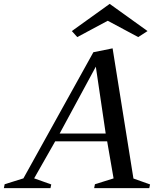

<svg xmlns="http://www.w3.org/2000/svg" viewBox="-57 -969 838 989"><path d="M-37 0 -33 -20 82 -56 54 -33 424 -700 523 -720 633 -33 612 -56 716 -19 712 0H428L432 -20L547 -56L531 -33L492 -258L513 -241H210L237 -258L109 -33L103 -56L207 -19L203 0ZM241 -264 233 -281H506L490 -264L434 -643H446ZM341 -778 313 -809 508 -949 703 -809 655 -778 498 -862Z"/></svg>

Font: Wittgenstein
Style: Italic
Weight: 400
Italic angle: -11°
Designer: Jörg Drees
Foundry: Jörg Drees
Version: Version 1.500